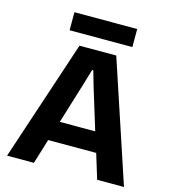

<svg xmlns="http://www.w3.org/2000/svg" viewBox="-130 -1015 1000 1120"><g transform="rotate(15 370.5 -455.0)"><path d="M17 0 259 -729H481L723 0H561L515 -150H225L179 0ZM180 -801V-910H559V-801ZM263 -270H477L401 -517L374 -611H367L339 -517Z"/></g></svg>

Font: Mona Sans
Style: Bold
Weight: 700
Designer: Deni Anggara
Foundry: GitHub
Version: Version 2.000;Glyphs 3.2.3 (3260)